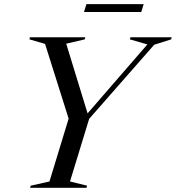

<svg xmlns="http://www.w3.org/2000/svg" viewBox="-20 -892 836 912"><path d="M680 -681 597 -705 599.5 -715H795.5L793 -705L712.5 -679.5L403.5 -327.5L312.5 -30L393.5 -10L391 0H123L126 -10L215 -30L306 -328.5L194 -683.5L120 -705L122 -715H385L382.5 -705L294.5 -684.5L396 -353.5ZM379 -835 390.5 -872.5H662.5L651 -835Z"/></svg>

Font: Newsreader Display
Style: Italic
Weight: 400
Italic angle: -17°
Designer: Hugues Gentile
Foundry: Production Type
Version: Version 1.001